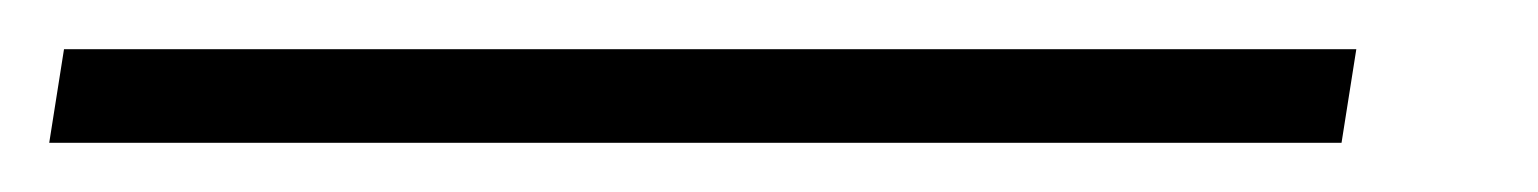

<svg xmlns="http://www.w3.org/2000/svg" viewBox="-49 -20 625 78"><path d="M-29 38 -23 0H502L496 38Z"/></svg>

Font: Nunito Sans 10pt SemiExpanded ExtraLight
Style: Italic
Weight: 250
Width: 6
Italic angle: -9°
Designer: Vernon Adams
Foundry: Vernon Adams
Version: Version 3.101;gftools[0.9.27]